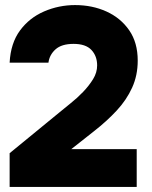

<svg xmlns="http://www.w3.org/2000/svg" viewBox="-20 -737 599 757"><path d="M18 0V-133L212 -292Q232 -309 258 -329.5Q284 -350 307.5 -374.5Q331 -399 347 -425Q363 -451 363 -479Q363 -516 340.5 -540Q318 -564 270 -564Q223 -564 199 -542.5Q175 -521 171 -490H18Q22 -567 59 -617Q96 -667 154 -692Q212 -717 276 -717Q344 -717 400 -691.5Q456 -666 489.5 -617.5Q523 -569 523 -498Q523 -440 501 -391.5Q479 -343 440 -301Q401 -259 351 -220L261 -149H519V0Z"/></svg>

Font: Onest ExtraBold
Style: Regular
Weight: 800
Designer: Dmitri Voloshin, Andrey Kudryavtsev
Foundry: Dmitri Voloshin, Andrey Kudryavtsev
Version: Version 1.000;gftools[0.9.33]